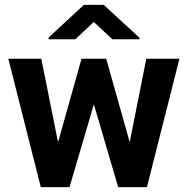

<svg xmlns="http://www.w3.org/2000/svg" viewBox="-20 -770 774 790"><path d="M149.9 -528.3 218.8 -184.6 315.4 -528.3H417L513.7 -185.1L582 -528.3H718.3L584.5 0H466.3L366.2 -340.8L266.1 0H147.9L14.2 -528.3ZM406.7 -750 554.2 -614.3V-608.4H442.4L365.7 -679.7L290 -608.4H180.2V-615.7L325.2 -750Z"/></svg>

Font: Vazirmatn UI
Style: Bold
Weight: 700
Designer: Saber Rastikerdar
Foundry: Saber Rastikerdar
Version: Version 33.003